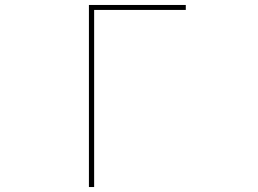

<svg xmlns="http://www.w3.org/2000/svg" viewBox="-20 -753 1040 773"><path d="M359 0H338V-733H728V-713H359Z"/></svg>

Font: IBM Plex Sans JP Thin
Style: Regular
Weight: 100
Designer: Mike Abbink; Paul van der Laan; Pieter van Rosmalen; Wujin Sim; Yejin Wi; Jinhee Kim; Boomi Park; Yona Kim; Kichan Ma
Foundry: Sandoll Inc.
Version: Version 1.001